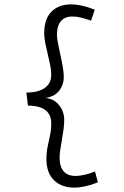

<svg xmlns="http://www.w3.org/2000/svg" viewBox="-20 -723 565 873"><path d="M317 130Q260 130 225.5 96.5Q191 63 191 -1Q191 -29 196.5 -55.5Q202 -82 207.5 -108Q213 -134 213 -161Q213 -189 202 -205.5Q191 -222 174 -230Q157 -238 139 -240.5Q121 -243 107 -243L100 -302Q114 -302 133 -304.5Q152 -307 170.5 -315.5Q189 -324 201 -340.5Q213 -357 213 -384Q213 -404 208 -428Q203 -452 197 -477Q191 -502 186 -526.5Q181 -551 181 -572Q181 -637 214 -670Q247 -703 303 -703Q327 -703 354 -697Q381 -691 411 -679L394 -629Q369 -638 348 -643Q327 -648 310 -648Q275 -648 257 -627Q239 -606 239 -564Q239 -551 243.5 -527Q248 -503 254.5 -474Q261 -445 265.5 -418.5Q270 -392 270 -374Q270 -337 248.5 -310Q227 -283 187 -278Q227 -273 249.5 -244Q272 -215 272 -177Q272 -159 269 -135.5Q266 -112 261.5 -87.5Q257 -63 254 -42Q251 -21 251 -8Q251 35 269.5 56Q288 77 323 77Q341 77 363.5 72Q386 67 412 57L425 106Q396 118 368.5 124Q341 130 317 130Z"/></svg>

Font: Truculenta
Style: Regular
Weight: 400
Designer: Ivan Castro, Eva Sanz & Omnibus-Type Team
Foundry: Omnibus-Type
Version: Version 1.002